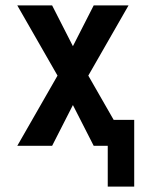

<svg xmlns="http://www.w3.org/2000/svg" viewBox="-20 -540 540 711"><path d="M379 151V0H327L250 -151L173 0H44L193 -260L44 -520H173L250 -369L327 -520H456L307 -260L401 -96H477V151Z"/></svg>

Font: Iosevka SS18
Style: Bold
Weight: 700
Monospace: yes
Designer: Belleve Invis
Foundry: Belleve Invis
Version: Version 25.1.1; ttfautohint (v1.8.4)